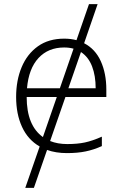

<svg xmlns="http://www.w3.org/2000/svg" viewBox="-20 -727 589 924"><path d="M289.1 -541Q320.8 -541 348.1 -533.7L408.2 -707H449.7L384.8 -519Q438.5 -491.2 465.1 -432.4Q491.7 -373.5 491.7 -295.9V-260.3H294.9L221.2 -48.3Q257.3 -33.7 303.7 -33.7Q352.5 -33.7 388.9 -41.5Q425.3 -49.3 470.2 -69.3V-23.9Q431.2 -6.3 392.1 1.7Q353 9.8 302.2 9.8Q249 9.8 206.5 -5.4L143.1 177.2H101.6L170.9 -22Q114.7 -54.2 86.2 -116Q57.6 -177.7 57.6 -260.7Q57.6 -340.3 84.2 -403.8Q110.8 -467.3 162.4 -504.2Q213.9 -541 289.1 -541ZM288.6 -498.5Q212.4 -498.5 165.3 -447.8Q118.2 -397 109.9 -302.2H268.1L334 -492.7Q313 -498.5 288.6 -498.5ZM440.4 -302.2Q440.4 -362.3 423.1 -407.5Q405.8 -452.6 369.6 -476.6L309.1 -302.2ZM108.4 -260.3Q108.4 -123 186.5 -67.4L253.4 -260.3Z"/></svg>

Font: Open Sans Light
Style: Regular
Weight: 300
Designer: Monotype Design Team
Foundry: Monotype Imaging Inc.
Version: Version 3.000; ttfautohint (v1.8.4)